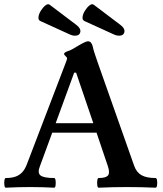

<svg xmlns="http://www.w3.org/2000/svg" viewBox="-22 -870 757 893"><path d="M5 3Q0 3 -1.5 -8Q-3 -19 -1.5 -30.5Q0 -42 5 -42Q30 -42 48.5 -48Q67 -54 80.5 -68Q94 -82 103 -106L284 -579Q287 -587 288.5 -591.5Q290 -596 290 -598Q290 -603 283 -609Q276 -615 276 -619Q276 -626 293 -632Q301 -634 314 -641Q327 -648 343 -658Q360 -668 371 -673Q382 -678 387 -678Q403 -678 409 -655Q411 -644 417.5 -623.5Q424 -603 434 -575L602 -99Q613 -68 636.5 -55Q660 -42 701 -42Q707 -42 708.5 -30.5Q710 -19 708.5 -8Q707 3 701 3Q635 0 569 0Q503 0 437 3Q432 3 430.5 -8Q429 -19 430.5 -30.5Q432 -42 437 -42Q472 -42 481 -55Q490 -68 479 -99L427 -253H221L164 -98Q151 -66 166.5 -54Q182 -42 230 -42Q235 -42 236.5 -30.5Q238 -19 236.5 -8Q235 3 230 3Q173 0 118 0Q62 0 5 3ZM237 -297H412L332 -532H323ZM327 -704Q321 -704 314.5 -705.5Q308 -707 300 -711L166 -772Q155 -777 157 -791.5Q159 -806 168.5 -821Q178 -836 189.5 -845Q201 -854 209 -848L332 -755Q355 -738 351.5 -721Q348 -704 327 -704ZM532 -704Q526 -704 519.5 -705.5Q513 -707 505 -711L371 -772Q360 -777 362 -791.5Q364 -806 373.5 -821Q383 -836 394.5 -845Q406 -854 414 -848L537 -755Q560 -738 556.5 -721Q553 -704 532 -704Z"/></svg>

Font: Junicode VF
Style: Regular
Weight: 400
Designer: Peter S. Baker
Version: Version 2.213